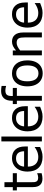

<svg xmlns="http://www.w3.org/2000/svg" viewBox="1370 -2176 820 3601"><g transform="rotate(-90 1780.5 -375.0)"><path d="M231.4 10.7C262.2 10.7 295.9 5.4 333 -4.9V-87.4H327.6C310.5 -79.1 279.8 -69.8 253.9 -69.8C211.4 -69.8 188 -80.6 176.8 -104C170.9 -115.7 167.5 -128.4 166 -141.6C164.6 -154.8 164.1 -177.2 164.1 -210V-469.2H333V-545.4H164.1V-702.1H72.3V-545.4H10.3V-469.2H72.3V-167C72.3 -46.4 128.4 10.7 231.4 10.7Z M637.7 12.7C658.7 12.7 677.2 11.2 692.9 8.8C724.6 2.9 754.9 -5.9 784.2 -17.6L824.2 -33.2V-133.3H818.8C800.8 -118.7 777.3 -105 748.5 -91.8C715.3 -76.7 675.8 -67.4 636.7 -67.4C522.9 -67.4 456.5 -137.7 456.5 -263.2H834.5V-313C834.5 -398.4 814.5 -457.5 773.9 -500C734.9 -541 684.1 -560.5 615.7 -560.5C565.9 -560.5 522 -548.8 483.9 -524.9C407.7 -477.5 363.3 -386.7 363.3 -269.5C363.3 -89.8 463.9 12.7 637.7 12.7ZM456.5 -333.5C460.4 -379.9 474.1 -413.1 501.5 -441.9C530.3 -470.7 563 -484.9 610.4 -484.9C657.2 -484.9 691.9 -470.7 713.9 -442.9C733.4 -418 743.7 -381.8 745.1 -333.5Z M1021 -759.8H929.2V0H1021Z M1392.6 12.7C1413.6 12.7 1432.1 11.2 1447.8 8.8C1479.5 2.9 1509.8 -5.9 1539.1 -17.6L1579.1 -33.2V-133.3H1573.7C1555.7 -118.7 1532.2 -105 1503.4 -91.8C1470.2 -76.7 1430.7 -67.4 1391.6 -67.4C1277.8 -67.4 1211.4 -137.7 1211.4 -263.2H1589.4V-313C1589.4 -398.4 1569.3 -457.5 1528.8 -500C1489.7 -541 1439 -560.5 1370.6 -560.5C1320.8 -560.5 1276.9 -548.8 1238.8 -524.9C1162.6 -477.5 1118.2 -386.7 1118.2 -269.5C1118.2 -89.8 1218.8 12.7 1392.6 12.7ZM1211.4 -333.5C1215.3 -379.9 1229 -413.1 1256.3 -441.9C1285.2 -470.7 1317.9 -484.9 1365.2 -484.9C1412.1 -484.9 1446.8 -470.7 1468.8 -442.9C1488.3 -418 1498.5 -381.8 1500 -333.5Z M1969.2 -755.9C1933.6 -761.7 1901.9 -764.6 1875 -764.6C1757.3 -764.6 1691.9 -694.3 1691.9 -563.5V-545.4H1629.9V-469.2H1691.9V0H1783.7V-469.2H1932.6V-545.4H1780.8V-564C1780.8 -655.3 1810.1 -684.6 1888.2 -684.6C1899.4 -684.6 1913.1 -683.1 1928.7 -680.7C1943.8 -678.2 1956.1 -675.3 1964.4 -671.9H1969.2Z M2449.2 -272.5C2449.2 -454.1 2353.5 -560.5 2206.1 -560.5C2157.2 -560.5 2114.3 -549.3 2077.6 -526.4C2003.9 -481 1961.9 -392.1 1961.9 -272.5C1961.9 -213.9 1971.7 -163.1 1991.2 -119.6C2030.3 -33.2 2106 15.1 2206.1 15.1C2255.4 15.1 2297.9 3.9 2334.5 -18.6C2407.2 -63.5 2449.2 -151.9 2449.2 -272.5ZM2354.5 -272.5C2354.5 -135.3 2301.8 -64 2206.1 -64C2109.9 -64 2056.6 -136.2 2056.6 -272.5C2056.6 -411.6 2108.9 -481.4 2206.1 -481.4C2302.2 -481.4 2354.5 -411.6 2354.5 -272.5Z M2972.2 -354C2972.2 -486.8 2909.7 -560.5 2800.8 -560.5C2743.7 -560.5 2691.9 -535.6 2635.3 -484.9V-545.4H2543.5V0H2635.3V-407.2C2684.1 -448.2 2733.4 -473.1 2776.9 -473.1C2822.3 -473.1 2847.2 -460.4 2862.8 -432.6C2874.5 -410.6 2880.4 -369.6 2880.4 -310.5V0H2972.2Z M3337.9 12.7C3358.9 12.7 3377.4 11.2 3393.1 8.8C3424.8 2.9 3455.1 -5.9 3484.4 -17.6L3524.4 -33.2V-133.3H3519C3501 -118.7 3477.5 -105 3448.7 -91.8C3415.5 -76.7 3376 -67.4 3336.9 -67.4C3223.1 -67.4 3156.7 -137.7 3156.7 -263.2H3534.7V-313C3534.7 -398.4 3514.6 -457.5 3474.1 -500C3435.1 -541 3384.3 -560.5 3315.9 -560.5C3266.1 -560.5 3222.2 -548.8 3184.1 -524.9C3107.9 -477.5 3063.5 -386.7 3063.5 -269.5C3063.5 -89.8 3164.1 12.7 3337.9 12.7ZM3156.7 -333.5C3160.6 -379.9 3174.3 -413.1 3201.7 -441.9C3230.5 -470.7 3263.2 -484.9 3310.5 -484.9C3357.4 -484.9 3392.1 -470.7 3414.1 -442.9C3433.6 -418 3443.8 -381.8 3445.3 -333.5Z"/></g></svg>

Font: SG Kara
Style: Regular
Weight: 400
Designer: Damoon Khanjanzadeh
Version: Version 1.000